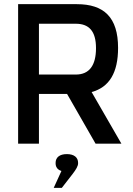

<svg xmlns="http://www.w3.org/2000/svg" viewBox="-20 -690 640 922"><path d="M349 -670H67V0H167V-239H302L439 0H563L420 -248C505 -271 547 -341 547 -460C547 -607 479 -670 349 -670ZM167 -332V-576H344C407 -576 441 -541 441 -459C441 -376 409 -332 344 -332ZM238 212H277L329 145C345 124 355 108 355 94V92C355 66 336 50 301 50C266 50 247 66 247 92V94C247 112 256 125 275 131Z"/></svg>

Font: LT Wave Mono Medium
Style: Regular
Weight: 500
Designer: Daniel Lyons
Version: Version 2.5 (Glyphs App)